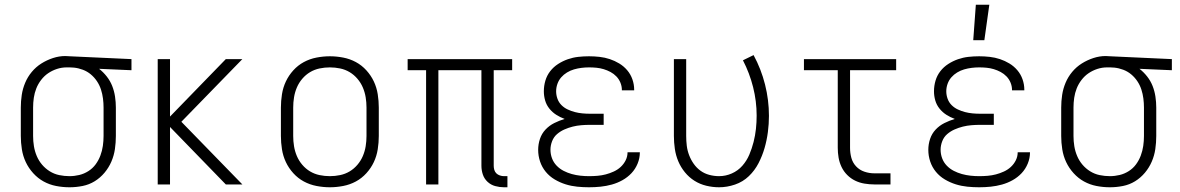

<svg xmlns="http://www.w3.org/2000/svg" viewBox="-20 -780 4990 812"><path d="M274 12Q245 12 217 6.5Q189 1 164.5 -12.5Q140 -26 120.5 -47.5Q101 -69 89 -94.5Q77 -120 72.5 -148.5Q68 -177 68 -205V-325Q68 -352 72 -378.5Q76 -405 86.5 -430Q97 -455 114.5 -476Q132 -497 155 -511.5Q178 -526 204 -534.5Q230 -543 256 -543Q261 -543 265.5 -542.5Q270 -542 275 -542L536 -530V-483L399 -489Q417 -475 431.5 -456.5Q446 -438 454.5 -416.5Q463 -395 466.5 -371.5Q470 -348 470 -325V-205Q470 -177 466 -149.5Q462 -122 451 -96.5Q440 -71 422 -49.5Q404 -28 380.5 -13.5Q357 1 329.5 6.5Q302 12 274 12ZM274 -35Q295 -35 315.5 -40Q336 -45 354 -56.5Q372 -68 384.5 -85Q397 -102 404.5 -122Q412 -142 415 -163Q418 -184 418 -205V-325Q418 -344 415.5 -363.5Q413 -383 407 -401.5Q401 -420 390 -436.5Q379 -453 364 -465.5Q349 -478 330.5 -485Q312 -492 293 -494L275 -495H262Q241 -495 221 -488.5Q201 -482 184 -470.5Q167 -459 154 -442Q141 -425 133.5 -406Q126 -387 123 -366.5Q120 -346 120 -325V-205Q120 -183 123.5 -161.5Q127 -140 135.5 -120Q144 -100 158 -83.5Q172 -67 190.5 -55.5Q209 -44 230.5 -39.5Q252 -35 274 -35Z M1005 0H935L699 -243V0H647V-530H699V-287L935 -530H1005L747 -265Z M1375 12Q1347 12 1318.5 6.5Q1290 1 1265 -12.5Q1240 -26 1220.5 -47.5Q1201 -69 1189 -94.5Q1177 -120 1172.5 -148.5Q1168 -177 1168 -205V-325Q1168 -353 1172.5 -381.5Q1177 -410 1189 -435.5Q1201 -461 1220.5 -482.5Q1240 -504 1265 -517.5Q1290 -531 1318.5 -536.5Q1347 -542 1375 -542Q1403 -542 1431.5 -536.5Q1460 -531 1485 -517.5Q1510 -504 1529.5 -482.5Q1549 -461 1561 -435.5Q1573 -410 1577.5 -381.5Q1582 -353 1582 -325V-205Q1582 -177 1577.5 -148.5Q1573 -120 1561 -94.5Q1549 -69 1529.5 -47.5Q1510 -26 1485 -12.5Q1460 1 1431.5 6.5Q1403 12 1375 12ZM1375 -35Q1397 -35 1418.5 -39.5Q1440 -44 1458.5 -55Q1477 -66 1491.5 -83Q1506 -100 1514.5 -120Q1523 -140 1526.5 -161.5Q1530 -183 1530 -205V-325Q1530 -347 1526.5 -368.5Q1523 -390 1514.5 -410Q1506 -430 1491.5 -447Q1477 -464 1458.5 -475Q1440 -486 1418.5 -490.5Q1397 -495 1375 -495Q1353 -495 1331.5 -490.5Q1310 -486 1291.5 -475Q1273 -464 1258.5 -447Q1244 -430 1235.5 -410Q1227 -390 1223.5 -368.5Q1220 -347 1220 -325V-205Q1220 -183 1223.5 -161.5Q1227 -140 1235.5 -120Q1244 -100 1258.5 -83Q1273 -66 1291.5 -55Q1310 -44 1331.5 -39.5Q1353 -35 1375 -35Z M2126 12H2111Q2093 12 2074.5 7Q2056 2 2042 -11Q2028 -24 2022 -42Q2016 -60 2016 -79V-483H1834V0H1782V-483H1704V-530H2146V-483H2068V-79Q2068 -70 2070.5 -61.5Q2073 -53 2079 -47Q2085 -41 2094 -38Q2103 -35 2111 -35H2126Z M2471 12Q2446 12 2421 9.5Q2396 7 2372 -0.5Q2348 -8 2326 -21Q2304 -34 2288 -53.5Q2272 -73 2264 -97Q2256 -121 2256 -146Q2256 -170 2263.5 -192.5Q2271 -215 2287 -232Q2303 -249 2324 -259.5Q2345 -270 2368 -277Q2349 -284 2332.5 -294.5Q2316 -305 2303.5 -320.5Q2291 -336 2285.5 -355Q2280 -374 2280 -394Q2280 -417 2286.5 -439Q2293 -461 2307 -479Q2321 -497 2340.5 -509.5Q2360 -522 2381.5 -529.5Q2403 -537 2425.5 -539.5Q2448 -542 2471 -542Q2493 -542 2515.5 -539.5Q2538 -537 2559 -530Q2580 -523 2599 -511.5Q2618 -500 2632.5 -483Q2647 -466 2654.5 -444.5Q2662 -423 2662 -401V-398H2610V-400Q2610 -415 2604 -430Q2598 -445 2587 -456.5Q2576 -468 2562 -475.5Q2548 -483 2533 -487.5Q2518 -492 2502.5 -493.5Q2487 -495 2471 -495Q2455 -495 2439 -493Q2423 -491 2407.5 -486.5Q2392 -482 2378 -473.5Q2364 -465 2353.5 -453Q2343 -441 2337.5 -425.5Q2332 -410 2332 -394Q2332 -378 2337.5 -362.5Q2343 -347 2354.5 -335.5Q2366 -324 2381 -317Q2396 -310 2411.5 -306Q2427 -302 2443 -300.5Q2459 -299 2475 -299H2533V-252H2475Q2457 -252 2438.5 -250.5Q2420 -249 2402 -244.5Q2384 -240 2367 -232.5Q2350 -225 2336 -213Q2322 -201 2315 -183Q2308 -165 2308 -147Q2308 -128 2314.5 -110.5Q2321 -93 2334 -79.5Q2347 -66 2363.5 -57.5Q2380 -49 2398 -44Q2416 -39 2434.5 -37Q2453 -35 2471 -35Q2489 -35 2507 -36.5Q2525 -38 2542 -42.5Q2559 -47 2575.5 -54.5Q2592 -62 2605 -74Q2618 -86 2626 -102Q2634 -118 2634 -136H2686V-135Q2686 -111 2676.5 -88Q2667 -65 2650.5 -47.5Q2634 -30 2612.5 -18Q2591 -6 2567.5 0.5Q2544 7 2520 9.5Q2496 12 2471 12Z M3021 12Q2994 12 2967 5.5Q2940 -1 2917 -15.5Q2894 -30 2876.5 -51.5Q2859 -73 2848.5 -98Q2838 -123 2834 -150.5Q2830 -178 2830 -205V-530H2882V-205Q2882 -184 2884.5 -163.5Q2887 -143 2894.5 -123.5Q2902 -104 2914 -87Q2926 -70 2942.5 -58Q2959 -46 2979.5 -40.5Q3000 -35 3021 -35Q3049 -35 3075 -46.5Q3101 -58 3119.5 -79Q3138 -100 3149 -126Q3160 -152 3167 -179.5Q3174 -207 3177 -235Q3180 -263 3180 -291Q3180 -352 3165 -411.5Q3150 -471 3122 -525L3167 -547Q3199 -488 3215.5 -422.5Q3232 -357 3232 -290Q3232 -256 3227.5 -221.5Q3223 -187 3213.5 -154Q3204 -121 3188 -90Q3172 -59 3147 -35Q3122 -11 3088.5 0.5Q3055 12 3021 12Z M3746 0H3677Q3657 0 3636 -3.5Q3615 -7 3596.5 -16Q3578 -25 3563 -40Q3548 -55 3539 -74Q3530 -93 3526.5 -113.5Q3523 -134 3523 -155V-483H3380V-530H3770V-483H3575V-155Q3575 -133 3580.5 -112.5Q3586 -92 3600.5 -76.5Q3615 -61 3635.5 -54Q3656 -47 3677 -47H3746Z M4121 12Q4096 12 4071 9.5Q4046 7 4022 -0.5Q3998 -8 3976 -21Q3954 -34 3938 -53.5Q3922 -73 3914 -97Q3906 -121 3906 -146Q3906 -170 3913.5 -192.5Q3921 -215 3937 -232Q3953 -249 3974 -259.5Q3995 -270 4018 -277Q3999 -284 3982.5 -294.5Q3966 -305 3953.5 -320.5Q3941 -336 3935.5 -355Q3930 -374 3930 -394Q3930 -417 3936.5 -439Q3943 -461 3957 -479Q3971 -497 3990.5 -509.5Q4010 -522 4031.5 -529.5Q4053 -537 4075.5 -539.5Q4098 -542 4121 -542Q4143 -542 4165.5 -539.5Q4188 -537 4209 -530Q4230 -523 4249 -511.5Q4268 -500 4282.5 -483Q4297 -466 4304.5 -444.5Q4312 -423 4312 -401V-398H4260V-400Q4260 -415 4254 -430Q4248 -445 4237 -456.5Q4226 -468 4212 -475.5Q4198 -483 4183 -487.5Q4168 -492 4152.5 -493.5Q4137 -495 4121 -495Q4105 -495 4089 -493Q4073 -491 4057.5 -486.5Q4042 -482 4028 -473.5Q4014 -465 4003.5 -453Q3993 -441 3987.5 -425.5Q3982 -410 3982 -394Q3982 -378 3987.5 -362.5Q3993 -347 4004.5 -335.5Q4016 -324 4031 -317Q4046 -310 4061.5 -306Q4077 -302 4093 -300.5Q4109 -299 4125 -299H4183V-252H4125Q4107 -252 4088.5 -250.5Q4070 -249 4052 -244.5Q4034 -240 4017 -232.5Q4000 -225 3986 -213Q3972 -201 3965 -183Q3958 -165 3958 -147Q3958 -128 3964.5 -110.5Q3971 -93 3984 -79.5Q3997 -66 4013.5 -57.5Q4030 -49 4048 -44Q4066 -39 4084.5 -37Q4103 -35 4121 -35Q4139 -35 4157 -36.5Q4175 -38 4192 -42.5Q4209 -47 4225.5 -54.5Q4242 -62 4255 -74Q4268 -86 4276 -102Q4284 -118 4284 -136H4336V-135Q4336 -111 4326.5 -88Q4317 -65 4300.5 -47.5Q4284 -30 4262.5 -18Q4241 -6 4217.5 0.5Q4194 7 4170 9.5Q4146 12 4121 12ZM4096 -610 4107 -760H4164L4143 -610Z M4674 12Q4645 12 4617 6.5Q4589 1 4564.5 -12.5Q4540 -26 4520.5 -47.5Q4501 -69 4489 -94.5Q4477 -120 4472.5 -148.5Q4468 -177 4468 -205V-325Q4468 -352 4472 -378.5Q4476 -405 4486.5 -430Q4497 -455 4514.5 -476Q4532 -497 4555 -511.5Q4578 -526 4604 -534.5Q4630 -543 4656 -543Q4661 -543 4665.5 -542.5Q4670 -542 4675 -542L4936 -530V-483L4799 -489Q4817 -475 4831.5 -456.5Q4846 -438 4854.5 -416.5Q4863 -395 4866.5 -371.5Q4870 -348 4870 -325V-205Q4870 -177 4866 -149.5Q4862 -122 4851 -96.5Q4840 -71 4822 -49.5Q4804 -28 4780.5 -13.5Q4757 1 4729.5 6.5Q4702 12 4674 12ZM4674 -35Q4695 -35 4715.5 -40Q4736 -45 4754 -56.5Q4772 -68 4784.5 -85Q4797 -102 4804.5 -122Q4812 -142 4815 -163Q4818 -184 4818 -205V-325Q4818 -344 4815.5 -363.5Q4813 -383 4807 -401.5Q4801 -420 4790 -436.5Q4779 -453 4764 -465.5Q4749 -478 4730.5 -485Q4712 -492 4693 -494L4675 -495H4662Q4641 -495 4621 -488.5Q4601 -482 4584 -470.5Q4567 -459 4554 -442Q4541 -425 4533.5 -406Q4526 -387 4523 -366.5Q4520 -346 4520 -325V-205Q4520 -183 4523.5 -161.5Q4527 -140 4535.5 -120Q4544 -100 4558 -83.5Q4572 -67 4590.5 -55.5Q4609 -44 4630.5 -39.5Q4652 -35 4674 -35Z"/></svg>

Font: Lode Dark
Style: Regular
Weight: 400
Monospace: yes
Designer: Belleve Invis
Foundry: Belleve Invis
Version: Version 29.2.0; ttfautohint (v1.8.3)